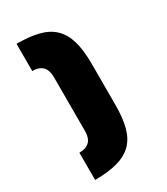

<svg xmlns="http://www.w3.org/2000/svg" viewBox="-186 -833 796 916"><g transform="rotate(-30 211.5 -375.0)"><path d="M60 -150Q135 -150 135 -226V-523Q135 -600 60 -600V-750Q130 -750 180 -737.5Q230 -725 261.5 -695Q293 -665 308 -615Q323 -565 323 -489V-261Q323 -191 310 -141Q297 -91 266.5 -60Q236 -29 185.5 -14.5Q135 0 60 0Z"/></g></svg>

Font: Black Han Sans
Style: Regular
Weight: 400
Width: 7
Designer: ZESSTYPE
Foundry: ZESSTYPE
Version: Version 1.00